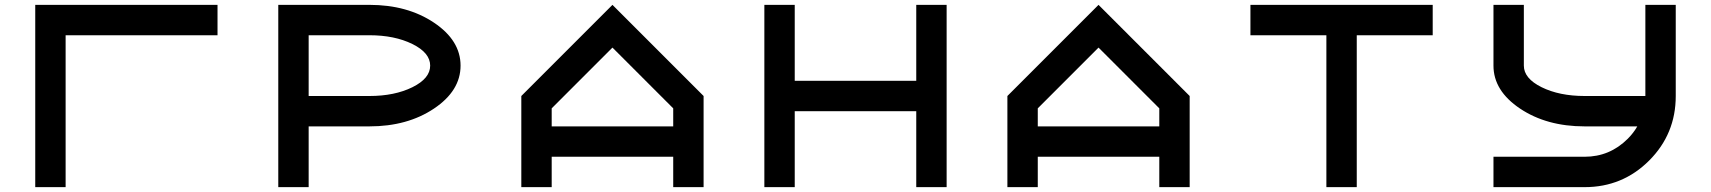

<svg xmlns="http://www.w3.org/2000/svg" viewBox="-20 -770 7040 790"><path d="M250 -625V0H125V-750H875V-625Z M1125 -750H1500Q1656.2 -750 1765.6 -676.8Q1875 -603.5 1875 -500Q1875 -396.5 1765.6 -323.2Q1656.2 -250 1500 -250H1250V0H1125ZM1250 -625V-375H1500Q1603.5 -375 1676.8 -411.1Q1750 -447.3 1750 -500Q1750 -552.7 1676.8 -588.9Q1603.5 -625 1500 -625Z M2875 0H2750V-125H2250V0H2125V-375L2500 -750L2875 -375ZM2750 -250V-324.2L2500 -574.2L2250 -324.2V-250Z M3250 -312.5V0H3125V-750H3250V-437.5H3750V-750H3875V0H3750V-312.5Z M4875 0H4750V-125H4250V0H4125V-375L4500 -750L4875 -375ZM4750 -250V-324.2L4500 -574.2L4250 -324.2V-250Z M5562.5 -625V0H5437.5V-625H5125V-750H5875V-625Z M6500 0H6125V-125H6500Q6603.5 -125 6677.7 -199.2Q6701.2 -222.7 6716.8 -250H6500Q6343.8 -250 6234.4 -323.2Q6125 -396.5 6125 -500V-750H6250V-500Q6250 -447.3 6323.2 -411.1Q6396.5 -375 6500 -375H6750V-750H6875V-375Q6875 -218.8 6765.6 -109.4Q6656.2 0 6500 0Z"/></svg>

Font: Xanmono
Style: Regular
Weight: 400
Designer: GGBotNet
Foundry: GGBotNet
Version: 1.00